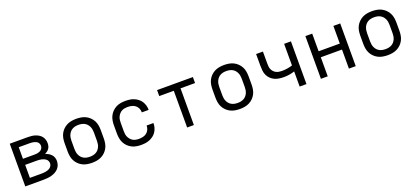

<svg xmlns="http://www.w3.org/2000/svg" viewBox="27 -1358 4745 2197"><g transform="rotate(-20 2400.0 -260.0)"><path d="M88 0V-520H311Q333 -520 355 -517.5Q377 -515 398 -508Q419 -501 438 -489.5Q457 -478 471 -460.5Q485 -443 491.5 -421.5Q498 -400 498 -378Q498 -361 494 -344.5Q490 -328 480.5 -314Q471 -300 457 -289.5Q443 -279 428 -272Q448 -265 466.5 -254.5Q485 -244 499.5 -228.5Q514 -213 521 -192.5Q528 -172 528 -151Q528 -126 519.5 -102Q511 -78 494 -60Q477 -42 455 -30Q433 -18 409 -11.5Q385 -5 360.5 -2.5Q336 0 311 0ZM171 -306H311Q323 -306 334.5 -307Q346 -308 357.5 -311Q369 -314 380 -319.5Q391 -325 399 -333.5Q407 -342 411.5 -353.5Q416 -365 416 -377Q416 -388 411.5 -399.5Q407 -411 399 -419.5Q391 -428 380 -433Q369 -438 357.5 -441Q346 -444 334.5 -445.5Q323 -447 311 -447H171ZM171 -74H311Q325 -74 339.5 -75Q354 -76 368.5 -79Q383 -82 396.5 -87.5Q410 -93 421 -102Q432 -111 438.5 -124.5Q445 -138 445 -152Q445 -167 439 -180.5Q433 -194 421.5 -203Q410 -212 396.5 -218Q383 -224 368.5 -227Q354 -230 339.5 -231Q325 -232 311 -232H171Z M900 8Q871 8 841.5 3Q812 -2 786 -15Q760 -28 738.5 -49Q717 -70 703.5 -96Q690 -122 685 -151.5Q680 -181 680 -210V-310Q680 -339 685 -368.5Q690 -398 703.5 -424Q717 -450 738.5 -471Q760 -492 786 -505Q812 -518 841.5 -523Q871 -528 900 -528Q929 -528 958.5 -523Q988 -518 1014 -505Q1040 -492 1061.5 -471Q1083 -450 1096.5 -424Q1110 -398 1115 -368.5Q1120 -339 1120 -310V-210Q1120 -181 1115 -151.5Q1110 -122 1096.5 -96Q1083 -70 1061.5 -49Q1040 -28 1014 -15Q988 -2 958.5 3Q929 8 900 8ZM900 -66Q919 -66 937.5 -69.5Q956 -73 973 -82Q990 -91 1002.5 -105Q1015 -119 1023 -136.5Q1031 -154 1034 -172.5Q1037 -191 1037 -210V-310Q1037 -329 1034 -347.5Q1031 -366 1023 -383.5Q1015 -401 1002.5 -415Q990 -429 973 -438Q956 -447 937.5 -450.5Q919 -454 900 -454Q881 -454 862.5 -450.5Q844 -447 827 -438Q810 -429 797.5 -415Q785 -401 777 -383.5Q769 -366 766 -347.5Q763 -329 763 -310V-210Q763 -191 766 -172.5Q769 -154 777 -136.5Q785 -119 797.5 -105Q810 -91 827 -82Q844 -73 862.5 -69.5Q881 -66 900 -66Z M1497 8Q1468 8 1439 3Q1410 -2 1384 -15.5Q1358 -29 1337 -50Q1316 -71 1303 -97Q1290 -123 1285 -152Q1280 -181 1280 -210V-310Q1280 -339 1285 -368Q1290 -397 1303 -423Q1316 -449 1337 -470Q1358 -491 1384 -504.5Q1410 -518 1439 -523Q1468 -528 1497 -528Q1524 -528 1550.5 -524.5Q1577 -521 1602 -510.5Q1627 -500 1648.5 -483.5Q1670 -467 1684.5 -444.5Q1699 -422 1706.5 -396Q1714 -370 1714 -343V-340H1631V-342Q1631 -367 1620.5 -390Q1610 -413 1590.5 -428Q1571 -443 1546.5 -448.5Q1522 -454 1497 -454Q1479 -454 1460 -450.5Q1441 -447 1425 -438Q1409 -429 1396.5 -414.5Q1384 -400 1376 -383Q1368 -366 1365.5 -347.5Q1363 -329 1363 -310V-210Q1363 -191 1365.5 -172.5Q1368 -154 1376 -137Q1384 -120 1396.5 -105.5Q1409 -91 1425 -82Q1441 -73 1460 -69.5Q1479 -66 1497 -66Q1522 -66 1546.5 -71.5Q1571 -77 1590.5 -92Q1610 -107 1620.5 -130Q1631 -153 1631 -178V-180H1714V-177Q1714 -150 1706.5 -124Q1699 -98 1684.5 -75.5Q1670 -53 1648.5 -36.5Q1627 -20 1602 -9.5Q1577 1 1550.5 4.5Q1524 8 1497 8Z M2059 0V-447H1882V-520H2318V-447H2141V0Z M2700 8Q2671 8 2641.5 3Q2612 -2 2586 -15Q2560 -28 2538.5 -49Q2517 -70 2503.5 -96Q2490 -122 2485 -151.5Q2480 -181 2480 -210V-310Q2480 -339 2485 -368.5Q2490 -398 2503.5 -424Q2517 -450 2538.5 -471Q2560 -492 2586 -505Q2612 -518 2641.5 -523Q2671 -528 2700 -528Q2729 -528 2758.5 -523Q2788 -518 2814 -505Q2840 -492 2861.5 -471Q2883 -450 2896.5 -424Q2910 -398 2915 -368.5Q2920 -339 2920 -310V-210Q2920 -181 2915 -151.5Q2910 -122 2896.5 -96Q2883 -70 2861.5 -49Q2840 -28 2814 -15Q2788 -2 2758.5 3Q2729 8 2700 8ZM2700 -66Q2719 -66 2737.5 -69.5Q2756 -73 2773 -82Q2790 -91 2802.5 -105Q2815 -119 2823 -136.5Q2831 -154 2834 -172.5Q2837 -191 2837 -210V-310Q2837 -329 2834 -347.5Q2831 -366 2823 -383.5Q2815 -401 2802.5 -415Q2790 -429 2773 -438Q2756 -447 2737.5 -450.5Q2719 -454 2700 -454Q2681 -454 2662.5 -450.5Q2644 -447 2627 -438Q2610 -429 2597.5 -415Q2585 -401 2577 -383.5Q2569 -366 2566 -347.5Q2563 -329 2563 -310V-210Q2563 -191 2566 -172.5Q2569 -154 2577 -136.5Q2585 -119 2597.5 -105Q2610 -91 2627 -82Q2644 -73 2662.5 -69.5Q2681 -66 2700 -66Z M3429 0V-184Q3398 -174 3365.5 -168.5Q3333 -163 3300 -163Q3271 -163 3242 -167Q3213 -171 3186.5 -183Q3160 -195 3139 -215.5Q3118 -236 3106 -262.5Q3094 -289 3091 -318Q3088 -347 3088 -376V-520H3171V-376Q3171 -358 3172.5 -339.5Q3174 -321 3181 -304.5Q3188 -288 3200.5 -274Q3213 -260 3229.5 -251.5Q3246 -243 3264 -240Q3282 -237 3300 -237Q3333 -237 3365.5 -242Q3398 -247 3429 -257V-520H3512V0Z M3688 0V-520H3771V-305H4029V-520H4112V0H4029V-232H3771V0Z M4500 8Q4471 8 4441.5 3Q4412 -2 4386 -15Q4360 -28 4338.5 -49Q4317 -70 4303.5 -96Q4290 -122 4285 -151.5Q4280 -181 4280 -210V-310Q4280 -339 4285 -368.5Q4290 -398 4303.5 -424Q4317 -450 4338.5 -471Q4360 -492 4386 -505Q4412 -518 4441.5 -523Q4471 -528 4500 -528Q4529 -528 4558.5 -523Q4588 -518 4614 -505Q4640 -492 4661.5 -471Q4683 -450 4696.5 -424Q4710 -398 4715 -368.5Q4720 -339 4720 -310V-210Q4720 -181 4715 -151.5Q4710 -122 4696.5 -96Q4683 -70 4661.5 -49Q4640 -28 4614 -15Q4588 -2 4558.5 3Q4529 8 4500 8ZM4500 -66Q4519 -66 4537.5 -69.5Q4556 -73 4573 -82Q4590 -91 4602.5 -105Q4615 -119 4623 -136.5Q4631 -154 4634 -172.5Q4637 -191 4637 -210V-310Q4637 -329 4634 -347.5Q4631 -366 4623 -383.5Q4615 -401 4602.5 -415Q4590 -429 4573 -438Q4556 -447 4537.5 -450.5Q4519 -454 4500 -454Q4481 -454 4462.5 -450.5Q4444 -447 4427 -438Q4410 -429 4397.5 -415Q4385 -401 4377 -383.5Q4369 -366 4366 -347.5Q4363 -329 4363 -310V-210Q4363 -191 4366 -172.5Q4369 -154 4377 -136.5Q4385 -119 4397.5 -105Q4410 -91 4427 -82Q4444 -73 4462.5 -69.5Q4481 -66 4500 -66Z"/></g></svg>

Font: R Plex Mono
Style: Regular
Weight: 400
Monospace: yes
Designer: Belleve Invis
Foundry: Belleve Invis
Version: Version 31.8.0